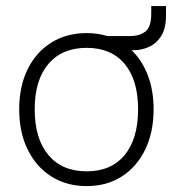

<svg xmlns="http://www.w3.org/2000/svg" viewBox="-20 -622 584 650"><path d="M45 -252Q45 -330 73.8 -388Q102.5 -446 154 -478Q205.5 -510 273.5 -510Q310.5 -510 343 -500H422Q452 -500 472 -515Q492 -530 492 -576V-601.5H542V-570.5Q542 -525.5 525.5 -499.8Q509 -474 483.8 -463Q458.5 -452 432.5 -452H425.5Q461 -418 480.5 -367Q500 -316 500 -252Q500 -174 471.5 -115.5Q443 -57 392.2 -24.5Q341.5 8 273.5 8Q205.5 8 154 -24.5Q102.5 -57 73.8 -115.5Q45 -174 45 -252ZM447.5 -252Q447.5 -351 402 -405.5Q356.5 -460 273.5 -460Q190 -460 143.8 -405.5Q97.5 -351 97.5 -252Q97.5 -152.5 143.8 -97.2Q190 -42 273.5 -42Q356.5 -42 402 -97.2Q447.5 -152.5 447.5 -252Z"/></svg>

Font: Overused Grotesk Light
Style: Regular
Weight: 300
Version: Version 0.004